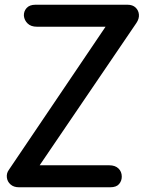

<svg xmlns="http://www.w3.org/2000/svg" viewBox="-20 -792 626 812"><path d="M60 0Q38 0 24.5 -12Q11 -24 9 -41.5Q7 -59 17 -73L446 -708L462 -679H136Q111 -679 97 -692.5Q83 -706 81 -725Q80 -744 92.5 -758Q105 -772 130 -772H519Q541 -772 553.5 -760Q566 -748 567.5 -730.5Q569 -713 557 -695L128 -64L113 -93H442Q467 -93 481 -79.5Q495 -66 495 -45Q495 -27 483.5 -13.5Q472 0 446 0Z"/></svg>

Font: Edu SA Beginner SemiBold
Style: Regular
Weight: 600
Version: Version 1.003